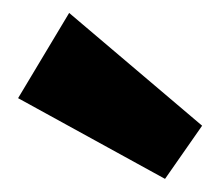

<svg xmlns="http://www.w3.org/2000/svg" viewBox="-20 -783 336 294"><path d="M289.5 -590.5 232.7 -509.1 7.7 -632.7 85.9 -763.2Z"/></svg>

Font: Spartan MB Black
Style: Regular
Weight: 900
Designer: Matt Bailey, Mirko Velimirovic
Foundry: Matt Bailey
Version: Version 1.005